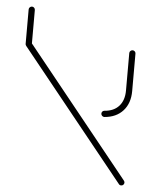

<svg xmlns="http://www.w3.org/2000/svg" viewBox="-50 -699 593 745"><g transform="rotate(5 247.0 -326.5)"><path d="M440.4 -0.4 35.9 -502.6Q32.6 -506.7 32.6 -510.4Q32.6 -515.2 36.1 -518.7Q39.6 -522.2 44.8 -522.2Q50.4 -522.2 54.1 -517.8L458.5 -15.6Q461.5 -11.9 461.5 -7.8Q461.5 -3 458.1 0.6Q454.8 4.1 449.6 4.1Q443.7 4.1 440.4 -0.4ZM348.9 -267Q348.9 -271.9 352 -275.2Q355.2 -278.5 360 -278.9Q396.3 -281.5 416.3 -303.9Q436.3 -326.3 436.3 -364.4V-510.4Q436.3 -515.2 440 -518.7Q443.7 -522.2 448.5 -522.2Q453.3 -522.2 456.9 -518.7Q460.4 -515.2 460.4 -510.4V-364.4Q460.4 -316.7 434.1 -287.6Q407.8 -258.5 361.9 -254.8Q357 -254.4 353 -258Q348.9 -261.5 348.9 -267ZM44.8 -657Q49.6 -657 53.1 -653.5Q56.7 -650 56.7 -644.8V-510.4H32.6V-644.8Q32.6 -650 36.3 -653.5Q40 -657 44.8 -657Z"/></g></svg>

Font: 26F Galaxy Hebrew Thin
Style: Regular
Weight: 100
Designer: C₂₉H₂₅N₃O₅
Version: Version 1.000